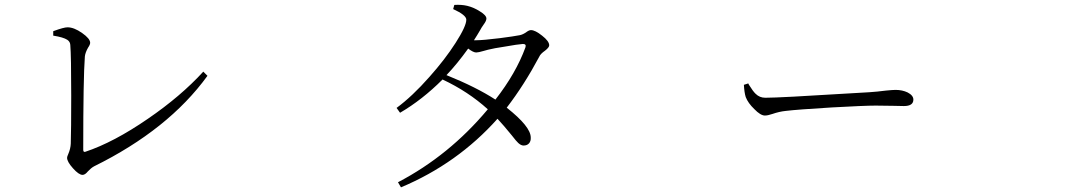

<svg xmlns="http://www.w3.org/2000/svg" viewBox="-20 -763 4540 812"><path d="M329.1 -23.4Q313.5 -23.4 288.6 -51.3Q263.7 -79.1 263.7 -95.7Q263.7 -100.6 268.6 -111.3Q278.3 -133.8 279.3 -155.3Q281.2 -212.9 281.2 -359.4Q281.2 -526.4 277.3 -573.2Q276.4 -586.9 264.6 -594.7Q248 -605.5 205.1 -612.3V-630.9L207 -631.8Q250 -647.5 265.6 -647.5Q293 -647.5 327.1 -623.5Q361.3 -599.6 361.3 -582Q361.3 -574.2 352.5 -561.5Q340.8 -541 338.9 -524.4Q332 -433.6 332 -129.9Q332 -118.2 340.8 -121.1Q460.9 -161.1 605.5 -260.7Q744.1 -355.5 839.8 -460L857.4 -442.4Q692.4 -214.8 377.9 -59.6Q365.2 -52.7 351.6 -38.1Q339.8 -23.4 329.1 -23.4Z M1675.8 29.3 1663.1 7.8Q1879.9 -105.5 2043 -300.8Q1960 -376 1851.6 -426.8Q1765.6 -340.8 1671.9 -286.1L1657.2 -306.6Q1723.6 -355.5 1795.9 -437.5Q1861.3 -510.7 1906.7 -581.5Q1952.1 -652.3 1952.1 -679.7Q1952.1 -699.2 1896.5 -724.6L1901.4 -742.2Q1931.6 -744.1 1956.1 -738.3Q1984.4 -731.4 2009.8 -714.8Q2037.1 -698.2 2037.1 -684.6Q2037.1 -674.8 2025.4 -659.2Q2015.6 -645.5 2010.7 -635.7Q1997.1 -612.3 1984.4 -592.8H1994.1Q2022.5 -592.8 2093.8 -601.6Q2154.3 -609.4 2178.7 -614.3Q2192.4 -617.2 2207 -627.9Q2217.8 -635.7 2225.6 -635.7Q2243.2 -635.7 2272.5 -612.3Q2302.7 -588.9 2302.7 -571.3Q2302.7 -562.5 2285.2 -548.8Q2265.6 -535.2 2260.7 -523.4Q2197.3 -404.3 2123 -307.6Q2224.6 -227.5 2224.6 -181.6Q2225.6 -166 2217.3 -156.7Q2209 -147.5 2194.3 -147.5Q2183.6 -147.5 2171.9 -158.2Q2164.1 -165 2144.5 -190.4Q2110.4 -232.4 2084 -260.7Q1915 -71.3 1675.8 29.3ZM2075.2 -341.8Q2162.1 -453.1 2202.1 -562.5Q2207 -577.1 2191.4 -577.1Q2167 -575.2 2118.2 -566.4Q2066.4 -558.6 2043.9 -552.7Q2038.1 -550.8 2026.4 -547.9Q2002.9 -541 1994.1 -541Q1981.4 -541 1960 -557.6Q1913.1 -492.2 1868.2 -445.3Q1994.1 -394.5 2075.2 -341.8Z M3214.8 -274.4Q3196.3 -274.4 3169.9 -301.8Q3143.6 -327.1 3133.8 -352.5Q3127.9 -371.1 3126 -404.3L3144.5 -410.2Q3145.5 -408.2 3147.5 -404.3Q3165 -376 3175.8 -366.2Q3192.4 -349.6 3216.8 -349.6Q3276.4 -349.6 3575.2 -368.2Q3646.5 -372.1 3657.2 -373Q3688.5 -375 3726.6 -379.9Q3755.9 -382.8 3767.6 -382.8Q3795.9 -382.8 3818.4 -372.1Q3842.8 -359.4 3842.8 -341.8Q3842.8 -314.5 3802.7 -314.5Q3789.1 -314.5 3759.8 -315.4Q3714.8 -316.4 3683.6 -316.4Q3636.7 -316.4 3497.1 -308.6Q3351.6 -299.8 3302.7 -293.9Q3275.4 -291 3247.1 -281.2Q3227.5 -274.4 3214.8 -274.4Z"/></svg>

Font: Bpmf GenRyu Min R
Style: R
Weight: 400
Foundry: But Ko
Version: Version 1.320